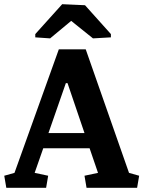

<svg xmlns="http://www.w3.org/2000/svg" viewBox="-33 -896 684 916"><path d="M-12.7 -57.6 36.1 -71.3 247.6 -660.6H376L582.5 -71.3L630.9 -57.6L621.1 0H379.9L370.1 -57.6L434.6 -71.3L394.5 -188.5H173.3L132.3 -71.3L196.8 -57.6L187 0H-2.9ZM198.2 -261.2H370.1L289.1 -499.5H281.2ZM496.1 -717.8 410.6 -712.9 306.6 -796.4 206.1 -712.9 135.3 -717.8V-733.4L263.7 -876L372.6 -871.1L496.1 -733.4Z"/></svg>

Font: Noticia Text
Style: Bold
Weight: 700
Designer: JM Sole
Foundry: JM Sole
Version: Version 1.003